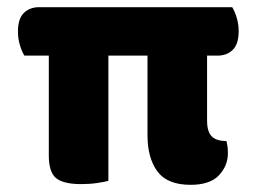

<svg xmlns="http://www.w3.org/2000/svg" viewBox="-20 -505 715 535"><path d="M30 -417Q30 -453 46.5 -469Q63 -485 89 -485H627Q634 -474 639.5 -456Q645 -438 645 -418Q645 -382 628.5 -366Q612 -350 586 -350H557V-169Q557 -138 570 -125Q583 -112 611 -112Q612 -107 613.5 -99.5Q615 -92 615 -78Q615 -43 590 -16.5Q565 10 511 10Q446 10 418.5 -27.5Q391 -65 391 -128V-350H282V-1Q271 2 250.5 5Q230 8 206 8Q157 8 136.5 -8.5Q116 -25 116 -72V-350H48Q41 -361 35.5 -379Q30 -397 30 -417Z"/></svg>

Font: Baloo Chettan 2 ExtraBold
Style: Regular
Weight: 800
Designer: Maithili Shingre, Unnati Kotecha and Ek Type
Foundry: Ek Type
Version: Version 1.640;hotconv 1.0.111;makeotfexe 2.5.65597; ttfautoh